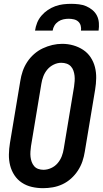

<svg xmlns="http://www.w3.org/2000/svg" viewBox="-20 -975 540 1003"><path d="M205 8Q175 8 146.5 1.5Q118 -5 94.5 -20.5Q71 -36 55.5 -59.5Q40 -83 33 -110.5Q26 -138 26.5 -168Q27 -198 32 -228L86 -552Q90 -578 98.5 -603Q107 -628 122 -651Q137 -674 158 -692.5Q179 -711 203.5 -722.5Q228 -734 253.5 -740Q279 -746 305 -746Q335 -746 363 -738Q391 -730 414.5 -714.5Q438 -699 453.5 -675.5Q469 -652 476 -624.5Q483 -597 482.5 -567Q482 -537 477 -507L423 -183Q419 -157 410.5 -132Q402 -107 387 -84Q372 -61 351.5 -42.5Q331 -24 306.5 -12.5Q282 -1 256 3.5Q230 8 205 8ZM207 -88Q227 -88 247 -97Q267 -106 281 -122.5Q295 -139 302.5 -158.5Q310 -178 313 -198L367 -523Q369 -537 370 -551.5Q371 -566 369.5 -579.5Q368 -593 363.5 -606Q359 -619 350 -628.5Q341 -638 328 -642.5Q315 -647 300 -647Q280 -647 260.5 -637.5Q241 -628 227.5 -612Q214 -596 206.5 -576.5Q199 -557 196 -537L142 -212Q140 -198 139 -183.5Q138 -169 139.5 -155.5Q141 -142 145.5 -129.5Q150 -117 158.5 -107Q167 -97 180 -92.5Q193 -88 207 -88ZM163 -815Q166 -836 174 -856Q182 -876 196.5 -893Q211 -910 229.5 -922.5Q248 -935 268.5 -942.5Q289 -950 310 -952.5Q331 -955 352 -955Q372 -955 392.5 -952.5Q413 -950 430.5 -942.5Q448 -935 463 -922.5Q478 -910 486.5 -893Q495 -876 496.5 -855.5Q498 -835 495 -815H403Q405 -828 401.5 -841Q398 -854 388.5 -862.5Q379 -871 365.5 -874Q352 -877 339 -877Q325 -877 311 -874Q297 -871 284.5 -862.5Q272 -854 264.5 -841.5Q257 -829 255 -815Z"/></svg>

Font: Iosevka Curly Oblique
Style: Bold
Weight: 700
Italic angle: -9°
Monospace: yes
Designer: Belleve Invis
Foundry: Belleve Invis
Version: Version 11.1.0; ttfautohint (v1.8.3)